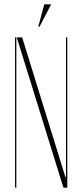

<svg xmlns="http://www.w3.org/2000/svg" viewBox="-20 -873 383 893"><path d="M50 -699H56V0H50ZM284 -50H287V-699H293V0H275L58 -699H83ZM158 -749 186 -853H218L164 -749Z"/></svg>

Font: Moniqa Thin Display
Style: Regular
Weight: 100
Designer: Rajesh Rajput
Foundry: Rajesh Rajput
Version: Version 1.000